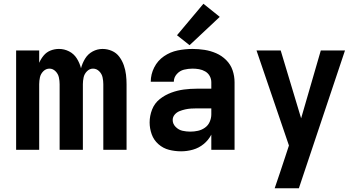

<svg xmlns="http://www.w3.org/2000/svg" viewBox="-20 -799 1912 1024"><path d="M66 0H189V-350Q189 -368 193 -386.5Q197 -405 211 -419Q225 -433 244 -433Q262 -433 276 -419Q290 -405 294 -386.5Q298 -368 298 -350V0H422V-350Q422 -368 426 -386.5Q430 -405 444 -419Q458 -433 476 -433Q495 -433 509 -419Q523 -405 527 -386.5Q531 -368 531 -350V0H655V-350Q655 -375 652 -400.5Q649 -426 640.5 -450.5Q632 -475 616.5 -496Q601 -517 577 -527.5Q553 -538 527 -538Q499 -538 474 -524.5Q449 -511 434 -486.5Q419 -462 412 -435Q405 -463 389.5 -487.5Q374 -512 348.5 -525Q323 -538 295 -538H294Q271 -538 249.5 -529.5Q228 -521 213 -503Q198 -485 189 -464V-530H66Z M946 8Q978 8 1009.5 -1Q1041 -10 1066.5 -31Q1092 -52 1107 -81V0H1231V-360Q1231 -393 1220.5 -424Q1210 -455 1186.5 -478.5Q1163 -502 1133 -515Q1103 -528 1071 -533Q1039 -538 1007 -538Q967 -538 927.5 -530Q888 -522 854.5 -499Q821 -476 802.5 -439.5Q784 -403 784 -363H907Q907 -386 923 -404Q939 -422 961.5 -427.5Q984 -433 1007 -433Q1024 -433 1041.5 -430Q1059 -427 1074.5 -418Q1090 -409 1098.5 -393.5Q1107 -378 1107 -360V-326H1030Q995 -326 960.5 -321.5Q926 -317 892.5 -304.5Q859 -292 831.5 -270Q804 -248 791 -214.5Q778 -181 778 -146Q778 -114 789 -83Q800 -52 825 -30Q850 -8 881.5 0Q913 8 946 8ZM995 -97Q974 -97 953.5 -101.5Q933 -106 917 -122Q901 -138 901 -159Q901 -175 911.5 -187.5Q922 -200 937 -206Q952 -212 967.5 -215.5Q983 -219 999 -220Q1015 -221 1030 -221H1107V-189Q1107 -169 1098.5 -149.5Q1090 -130 1073 -118Q1056 -106 1036 -101.5Q1016 -97 995 -97ZM991 -558 1152 -709 1065 -779 924 -611Z M1445 205H1574L1820 -530H1691L1586 -168L1477 -530H1348L1521 -23L1502 35Q1488 77 1474 119.5Q1460 162 1445 205Z"/></svg>

Font: Iosevka Sparkle
Style: Bold
Weight: 700
Designer: Belleve Invis
Foundry: Belleve Invis
Version: Version 4.5.0; ttfautohint (v1.8.3)